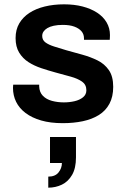

<svg xmlns="http://www.w3.org/2000/svg" viewBox="-20 -557 581 887"><path d="M270 12Q213 12 170 -0.5Q127 -13 98 -35Q69 -57 54.5 -86.5Q40 -116 40 -151Q40 -156 40.5 -160Q41 -164 41 -166H161Q161 -164 161 -162Q161 -160 161 -158Q162 -131 178 -114.5Q194 -98 220 -91Q246 -84 275 -84Q301 -84 324.5 -89.5Q348 -95 363.5 -107.5Q379 -120 379 -140Q379 -166 359 -180Q339 -194 306.5 -203Q274 -212 237 -222Q204 -231 171 -242Q138 -253 111.5 -270Q85 -287 68.5 -314Q52 -341 52 -381Q52 -420 69 -449Q86 -478 116 -497.5Q146 -517 187 -527Q228 -537 276 -537Q323 -537 361.5 -527Q400 -517 428.5 -498.5Q457 -480 472.5 -453.5Q488 -427 488 -395Q488 -388 487.5 -381Q487 -374 487 -373H368V-380Q368 -399 356.5 -412.5Q345 -426 323.5 -434Q302 -442 270 -442Q246 -442 228 -438Q210 -434 198.5 -427Q187 -420 181 -411Q175 -402 175 -391Q175 -372 190 -361Q205 -350 230.5 -342Q256 -334 286 -325Q322 -315 360 -304.5Q398 -294 430.5 -278Q463 -262 483 -233Q503 -204 503 -156Q503 -110 485.5 -77.5Q468 -45 436.5 -25.5Q405 -6 362.5 3Q320 12 270 12ZM203 310V259Q235 259 250.5 239.5Q266 220 266 196H211V76H331V170Q331 220 313 251Q295 282 266 296Q237 310 203 310Z"/></svg>

Font: Archivo SemiBold
Style: Regular
Weight: 600
Designer: Hector Gatti
Foundry: Omnibus-Type
Version: Version 2.001